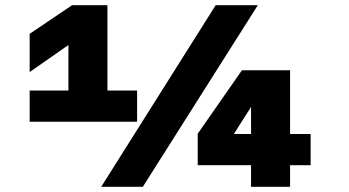

<svg xmlns="http://www.w3.org/2000/svg" viewBox="-20 -718 1340 738"><path d="M94 -370H243V-545L94 -441V-588L257 -698H393V-370H507V-250H94ZM809 -698H971L529 0H369ZM945 -83H740V-204L910 -448H1095V-203H1174V-83H1095V0H945ZM945 -203V-307L879 -203Z"/></svg>

Font: Azeret Mono Black
Style: Regular
Weight: 900
Designer: Martin Vácha
Foundry: Displaay
Version: Version 1.000; Glyphs 3.0.3, build 3074